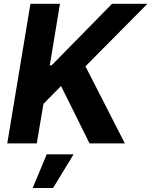

<svg xmlns="http://www.w3.org/2000/svg" viewBox="-20 -747 788 1000"><path d="M17.8 0 138.5 -727.3H292.3L239.3 -406.6H248.9L563.6 -727.3H747.9L425.1 -401.6L630.3 0H446.4L297.9 -299L206.3 -206L171.5 0ZM150.2 232.2 223.4 56.8H363.3L256.4 232.2Z"/></svg>

Font: Inter P
Style: Bold Italic
Weight: 700
Italic angle: 9.39999°
Designer: Rasmus Andersson
Foundry: rsms
Version: Version 3.018;git-588b23468